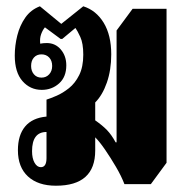

<svg xmlns="http://www.w3.org/2000/svg" viewBox="-20 -580 600 611"><path d="M158 11Q101 11 69 -18.5Q37 -48 37 -102Q37 -150 60 -177.5Q83 -205 128 -209V-263Q141 -267 160.5 -275.5Q180 -284 199.5 -299.5Q219 -315 232 -341Q245 -367 245 -406Q245 -442 235.5 -462.5Q226 -483 220 -491L178 -456H173L123 -493Q116 -485 111 -471.5Q106 -458 108 -441Q117 -443 129 -443Q156 -443 173.5 -422.5Q191 -402 191 -372Q191 -335 168 -314.5Q145 -294 113 -294Q76 -294 51.5 -322Q27 -350 27 -403Q27 -435 35 -467Q43 -499 60.5 -524Q78 -549 107 -560L175 -504L245 -560Q286 -547 310 -507.5Q334 -468 334 -407Q334 -357 320 -317Q306 -277 283 -254V-197Q306 -181 320.5 -166Q335 -151 348 -127H351V-483L402 -552H510V-62L460 6H376Q366 -20 349 -49Q332 -78 314.5 -103.5Q297 -129 283 -143V-101Q283 11 158 11ZM112 -333Q127 -333 136.5 -343.5Q146 -354 146 -370Q146 -387 136.5 -397Q127 -407 112 -407Q97 -407 88 -397Q79 -387 79 -370Q79 -354 88 -343.5Q97 -333 112 -333ZM110 -48Q128 -48 128 -77V-160Q82 -160 82 -99Q82 -76 90 -62Q98 -48 110 -48Z"/></svg>

Font: Noto Serif Thai ExtraCondensed Black
Style: Regular
Weight: 900
Width: 2
Designer: Monotype Design Team
Foundry: Monotype Imaging Inc.
Version: Version 2.002; ttfautohint (v1.8.4.7-5d5b)